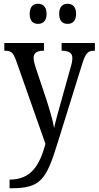

<svg xmlns="http://www.w3.org/2000/svg" viewBox="-20 -765 525 1022"><path d="M340 -638C364 -638 385 -651 385 -691C385 -731 364 -745 340 -745C315 -745 295 -731 295 -691C295 -651 315 -638 340 -638ZM182 -638C206 -638 228 -651 228 -691C228 -731 206 -745 182 -745C158 -745 138 -731 138 -691C138 -651 158 -638 182 -638ZM31 191V237H40C196 237 226 192 286 -2L416 -420C436 -485 449 -495 482 -495H485V-536H308V-495H311C347 -494 365 -484 365 -456C365 -439 361 -422 355 -403L300 -206C287 -160 276 -121 268 -83C263 -117 247 -172 228 -232L172 -399C164 -423 159 -442 159 -457C159 -480 173 -495 211 -495H214V-536H3V-495H6C40 -495 50 -485 66 -442L222 1C190 118 144 191 31 191Z"/></svg>

Font: Noto Serif Tamil Condensed
Style: Italic
Weight: 400
Width: 3
Italic angle: -12°
Designer: Indian Type Foundry, Tom Grace, and the Monotype Design Team
Foundry: Monotype Imaging Inc.
Version: Version 2.003